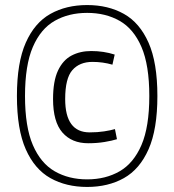

<svg xmlns="http://www.w3.org/2000/svg" viewBox="-20 -730 690 760"><path d="M325 -710Q408 -710 470.5 -675Q533 -640 568 -561Q603 -482 603 -350Q603 -218 568 -139Q533 -60 470.5 -25Q408 10 325 10Q242 10 179.5 -25Q117 -60 82 -139Q47 -218 47 -350Q47 -482 82 -561Q117 -640 179.5 -675Q242 -710 325 -710ZM325 -20Q398 -20 453.5 -52Q509 -84 540 -156Q571 -228 571 -350Q571 -472 540 -544Q509 -616 453.5 -647.5Q398 -679 325 -679Q252 -679 196.5 -647.5Q141 -616 110 -544Q79 -472 79 -350Q79 -228 110 -156Q141 -84 196.5 -52Q252 -20 325 -20ZM190 -338Q190 -409 209.5 -450.5Q229 -492 263 -510Q297 -528 341 -528Q366 -528 389 -524.5Q412 -521 434 -514L425 -474Q387 -485 346 -485Q295 -485 266.5 -452.5Q238 -420 238 -338Q238 -206 335 -206Q366 -206 392 -210Q418 -214 435 -219L443 -179Q424 -173 394 -168Q364 -163 329 -163Q264 -163 227 -205.5Q190 -248 190 -338Z"/></svg>

Font: Georama Light
Style: Regular
Weight: 300
Designer: Jean-Baptiste Levee
Foundry: Production Type
Version: Version 1.000